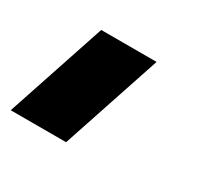

<svg xmlns="http://www.w3.org/2000/svg" viewBox="-76 -898 512 488"><g transform="rotate(30 180.0 -654.0)"><path d="M259.7 -800H97.2L0 -508.3H162.5Z"/></g></svg>

Font: Kubos
Style: Light
Weight: 300
Version: Version 001.000